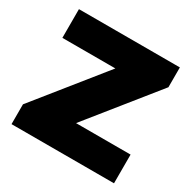

<svg xmlns="http://www.w3.org/2000/svg" viewBox="-163 -903 1066 1066"><g transform="rotate(30 370.5 -370.0)"><path d="M42 0V-127L422 -600V-556H47V-740H694V-613L314 -140V-184H699V0Z"/></g></svg>

Font: Encode Sans SC Expanded Black
Style: Regular
Weight: 900
Width: 7
Designer: Multiple Designers
Foundry: Impallari Type
Version: Version 3.002